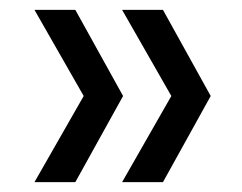

<svg xmlns="http://www.w3.org/2000/svg" viewBox="-20 -490 492 390"><path d="M133 -120H50L150 -295L50 -470H133L230 -295ZM311 -120H228L328 -295L228 -470H311L408 -295Z"/></svg>

Font: DM Sans 12pt
Style: Regular
Weight: 400
Version: Version 4.004;gftools[0.9.30]